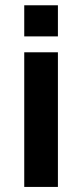

<svg xmlns="http://www.w3.org/2000/svg" viewBox="-20 -533 316 738"><path d="M73.2 185.5V-332H202.6V185.5ZM73.2 -393.1V-512.7H202.6V-393.1Z"/></svg>

Font: SansationBold
Style: Bold
Weight: 700
Designer: Bernd Montag
Version: Version 1.301